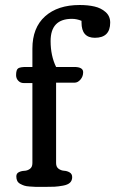

<svg xmlns="http://www.w3.org/2000/svg" viewBox="-20 -732 452 752"><path d="M43.9 -41Q43.9 -52.7 53.7 -57.6Q63.5 -62.5 75.4 -63Q87.4 -63.5 97.2 -70.6Q106.9 -77.6 106.9 -93.3V-406.7H72.8Q60.1 -406.7 51.5 -415.8Q43 -424.8 43 -437.5Q43 -459 51.3 -464.4Q59.6 -469.7 82 -469.7H106.9V-541.5Q106.9 -623.5 156.5 -668Q206.1 -712.4 292 -712.4Q324.7 -712.4 350.1 -706.5Q375.5 -700.7 393.6 -684.8Q411.6 -668.9 411.6 -643.6Q411.6 -584 351.6 -584Q299.3 -584 299.3 -643.6V-650.4Q280.8 -658.2 261.7 -658.2Q178.2 -658.2 178.2 -571.3Q178.2 -513.7 199.7 -469.7H270.5Q305.7 -469.7 305.7 -449.2Q305.7 -432.6 295.2 -420.4Q284.7 -408.2 272 -408.2H199.7V-93.3Q199.7 -78.1 209.5 -71Q219.2 -64 231.2 -63.2Q243.2 -62.5 252.9 -56.6Q262.7 -50.8 262.7 -38.1Q262.7 -24.9 254.2 -16.6Q245.6 -8.3 226.8 -4.9Q208 -1.5 193.4 -0.7Q178.7 0 152.3 0Q148.9 0 142.6 0Q126.5 0 118.4 -0.2Q110.4 -0.5 96.4 -1.5Q82.5 -2.4 75.2 -4.9Q67.9 -7.3 59.6 -11.7Q51.3 -16.1 47.6 -23.4Q43.9 -30.8 43.9 -41Z"/></svg>

Font: Corben
Style: Regular
Weight: 400
Designer: vernon adams
Foundry: vernon adams
Version: Version 1.100